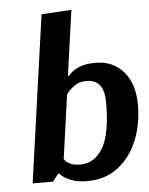

<svg xmlns="http://www.w3.org/2000/svg" viewBox="-54 -798 663 854"><g transform="rotate(-5 277.5 -371.5)"><path d="M163 -746 297 -754 256 -463H261Q261 -463 272.5 -475Q284 -487 311 -498.5Q338 -510 383 -510Q461 -510 508 -455.5Q555 -401 555 -307Q555 -219 524.5 -146.5Q494 -74 437.5 -31.5Q381 11 303 11Q257 11 229.5 -0.5Q202 -12 190 -23Q178 -34 178 -34H176L149 0H58ZM205 -96Q206 -94 212.5 -86.5Q219 -79 235 -72Q251 -65 278 -65Q340 -65 377.5 -127Q415 -189 415 -331Q415 -433 336 -433Q307 -433 286.5 -420Q266 -407 255.5 -394Q245 -381 245 -381Z"/></g></svg>

Font: Arsenal SC
Style: Bold Italic
Weight: 700
Italic angle: -9.10001°
Designer: Andrij Shevchenko
Foundry: Stairsfor
Version: Version 2.001; ttfautohint (v1.8.4.7-5d5b)